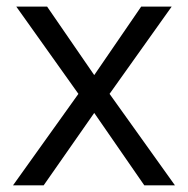

<svg xmlns="http://www.w3.org/2000/svg" viewBox="-20 -555 564 575"><path d="M214.8 -273.9 28.8 -535.2H121.1L262.2 -330.1L402.8 -535.2H494.1L308.1 -273.9L503.9 0H412.1L262.2 -216.8L110.8 0H19Z"/></svg>

Font: f01206874
Style: Regular
Weight: 400
Foundry: Ascender Corporation
Version: Version 1.10